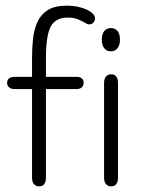

<svg xmlns="http://www.w3.org/2000/svg" viewBox="-20 -649 514 677"><path d="M93 -378H30Q19 -378 12 -372.5Q5 -367 5 -357Q5 -347 12 -341Q19 -335 30 -335H93V-22Q93 -8 99.5 0Q106 8 118 8Q130 8 136 0Q142 -8 142 -22V-335H250Q262 -335 268.5 -341Q275 -347 275 -357Q275 -367 268.5 -372.5Q262 -378 250 -378H142V-443Q142 -524 159 -555.5Q176 -587 219 -587Q240 -587 254.5 -581Q269 -575 279 -569Q289 -563 295 -563Q303 -563 309 -569Q315 -575 315 -584Q315 -596 300.5 -606.5Q286 -617 263.5 -623Q241 -629 215 -629Q173 -629 148.5 -613.5Q124 -598 112 -571.5Q100 -545 96.5 -512.5Q93 -480 93 -445ZM371 -550Q356 -550 347.5 -539.5Q339 -529 339 -509Q339 -490 347.5 -479Q356 -468 371 -468Q386 -468 394.5 -479Q403 -490 403 -509Q403 -529 394.5 -539.5Q386 -550 371 -550ZM347 -22Q347 -8 353.5 0Q360 8 372 8Q384 8 390 0Q396 -8 396 -22V-357Q396 -371 390 -379Q384 -387 372 -387Q360 -387 353.5 -379Q347 -371 347 -357Z"/></svg>

Font: Beiruti Light
Style: Regular
Weight: 300
Designer: Arlette Boutros
Foundry: Boutros
Version: Version 1.41